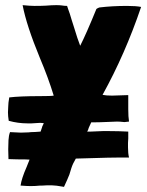

<svg xmlns="http://www.w3.org/2000/svg" viewBox="-20 -719 570 747"><path d="M436 -246Q424 -246 384 -244Q368 -243 335 -243L329 -230L325 -221Q324 -219 323.5 -216Q323 -213 319 -207H332L356 -208L380 -209H403Q441 -209 479 -207V-180L478 -163V-146Q478 -122 482 -106Q419 -107 275 -102Q263 -82 257.5 -64.5Q252 -47 250 -40Q243 -22 229 8Q196 2 181 2H164L145 3H137Q117 5 99 5Q86 5 60 3Q64 -25 83 -68L95 -98Q84 -99 47 -99L13 -100L12 -138Q12 -155 13 -173.5Q14 -192 19 -205Q55 -203 61 -203L91 -204L101 -205Q114 -205 138 -207L144 -225Q144 -227 145 -228Q146 -231 148 -234.5Q150 -238 150 -240Q144 -241 136 -241Q127 -241 119 -240L103 -239H87Q50 -239 14 -249Q11 -267 11 -282L12 -304Q12 -318 16 -340Q58 -345 135 -345Q180 -345 189 -347Q168 -416 135 -494Q83 -620 68 -699Q98 -696 114 -696Q141 -696 158 -697Q182 -699 199 -699Q211 -699 219 -698Q231 -696 241 -696L245 -684Q251 -669 259 -641L267 -616Q282 -566 292 -541Q315 -586 355 -684Q355 -684 358 -686Q361 -688 367 -690Q417 -696 474 -696Q510 -696 529 -692Q467 -509 379 -350Q393 -347 416 -347L479 -349V-294Q479 -264 482 -246L464 -244Q446 -246 436 -246Z"/></svg>

Font: Londrina Solid Black
Style: Regular
Weight: 900
Designer: Marcelo Magalhaes
Foundry: Marcelo Magalhães
Version: Version 1.002